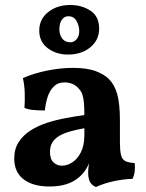

<svg xmlns="http://www.w3.org/2000/svg" viewBox="-20 -739 586 768"><path d="M363.9 9Q347.1 2.4 339.9 -11.4Q332.6 -25.1 332.6 -49Q332.6 -61.1 334.9 -77.8Q337.2 -94.4 342.3 -109.1L345.3 -112.3Q338.1 -85.8 325.3 -64.5Q312.4 -43.1 294.4 -28.6Q274.3 -11.5 245.4 -2.2Q216.5 7 178.5 7Q111.3 7 74.1 -22Q36.9 -51 36.9 -104.7Q36.9 -143.2 54.7 -170.7Q72.4 -198.2 102.4 -217.2Q132.4 -236.3 169 -248.1Q205.6 -259.8 244.1 -266.9Q282.6 -273.9 317.5 -279Q317.5 -308.5 315.7 -327.8Q314 -347.2 309.5 -360.7Q305 -374.2 295.4 -384.2Q284 -397.6 269.3 -403.5Q254.5 -409.5 239.2 -409.5Q211.4 -409.5 194.8 -392.6Q178.1 -375.8 170.1 -350.1Q162.1 -324.4 159.5 -297.1Q136 -297.1 115.1 -298.9Q94.1 -300.6 77.8 -307.3Q79.8 -334.3 79 -365.3Q78.3 -396.3 71.7 -426.7Q114.3 -445.6 168.4 -456.6Q222.5 -467.5 271 -467.5Q328.3 -467.5 362.9 -454.4Q397.5 -441.3 415.6 -422.7Q437.4 -401.4 448.6 -363.5Q459.7 -325.6 459.7 -256V-169Q459.7 -136.8 464 -119.3Q468.2 -101.7 480.7 -95Q493.1 -88.3 518.6 -86.8Q520.7 -70.5 518.9 -54.1Q517.1 -37.7 510 -23.6Q474 -22.6 435.4 -14.3Q396.8 -6.1 363.9 9ZM227.9 -76.2Q248.3 -76.2 269 -89.4Q289.6 -102.6 303.6 -129.9Q317.5 -157.3 317.5 -198.9V-226Q287.8 -220.9 262.4 -213.8Q237 -206.7 218.5 -196.3Q200 -185.8 189.9 -170.2Q179.9 -154.6 179.9 -131.5Q179.9 -102.4 194.2 -89.3Q208.6 -76.2 227.9 -76.2ZM251.7 -520.8Q204.8 -520.8 170.9 -546.3Q137 -571.9 137 -616.6Q137 -662.4 172.7 -690.7Q208.4 -719 260.8 -719Q307.7 -719 342.1 -696.1Q376.6 -673.3 376.6 -624.1Q376.6 -579.4 341.6 -550.1Q306.7 -520.8 251.7 -520.8ZM261.2 -569.8Q275.6 -569.8 286.3 -582Q297 -594.2 297 -615.2Q297 -634.6 286.6 -654.3Q276.1 -674 253.3 -674Q237.4 -674 227.5 -660Q217.5 -646.1 217.5 -621.7Q217.5 -599.7 229 -584.7Q240.4 -569.8 261.2 -569.8Z"/></svg>

Font: Vollkorn
Style: Regular
Weight: 400
Designer: Friedrich Althausen
Foundry: Friedrich Althausen
Version: Version 5.001